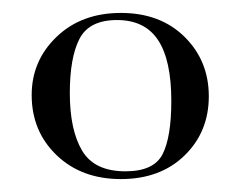

<svg xmlns="http://www.w3.org/2000/svg" viewBox="-20 -650 372 297"><path d="M29 -503Q29 -556 67.5 -593Q106 -630 167 -630Q228 -630 265.5 -593Q303 -556 303 -501Q303 -446 265.5 -409.5Q228 -373 167 -373Q106 -373 67.5 -410Q29 -447 29 -503ZM245 -494Q245 -557 224.5 -588Q204 -619 161 -619Q118 -619 103 -590Q88 -561 88 -506Q88 -449 107 -417Q126 -385 174 -385Q218 -385 231.5 -411.5Q245 -438 245 -494Z"/></svg>

Font: Cormorant Unicase
Style: Regular
Weight: 400
Designer: Christian Thalmann (Catharsis Fonts)
Foundry: Catharsis Fonts
Version: Version 4.000